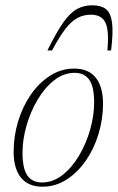

<svg xmlns="http://www.w3.org/2000/svg" viewBox="-20 -695 445 725"><path d="M260.5 -436Q314 -436 341.5 -401.8Q369 -367.5 369 -303.5Q369 -245 352 -189Q335 -133 304 -88.2Q273 -43.5 231.2 -16.8Q189.5 10 140 10Q87 10 59.2 -24.2Q31.5 -58.5 31.5 -122.5Q31.5 -181 48.5 -237Q65.5 -293 96.5 -337.8Q127.5 -382.5 169.2 -409.2Q211 -436 260.5 -436ZM138.5 -6Q180 -6 216 -34.2Q252 -62.5 278.8 -107.8Q305.5 -153 320.5 -205.8Q335.5 -258.5 335.5 -308Q335.5 -367.5 317 -393.8Q298.5 -420 262 -420Q220.5 -420 184.5 -391.8Q148.5 -363.5 121.8 -318.2Q95 -273 80 -220.2Q65 -167.5 65 -118Q65 -58.5 83.5 -32.2Q102 -6 138.5 -6ZM323.5 -639.5Q296.5 -639.5 273.5 -627.8Q250.5 -616 227.5 -586.5Q204.5 -557 176.5 -504.5H159Q193 -573.5 219 -610.2Q245 -647 270.8 -661Q296.5 -675 328.5 -675Q361 -675 379.5 -661Q398 -647 403 -610.2Q408 -573.5 399.5 -504.5H385.5Q392.5 -579 378.2 -609.2Q364 -639.5 323.5 -639.5Z"/></svg>

Font: Newsreader 16pt ExtraLight
Style: Italic
Weight: 275
Italic angle: -17°
Designer: Hugues Gentile
Foundry: Production Type
Version: Version 1.003; ttfautohint (v1.8.3)